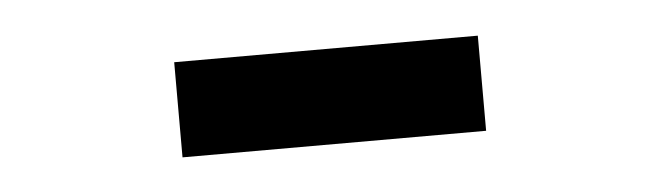

<svg xmlns="http://www.w3.org/2000/svg" viewBox="-25 -775 649 189"><g transform="rotate(-5 300.0 -680.0)"><path d="M150 -633V-727H450V-633Z"/></g></svg>

Font: Iosevka Curly XBdEx
Style: Regular
Weight: 800
Width: 7
Monospace: yes
Designer: Belleve Invis
Foundry: Belleve Invis
Version: Version 11.1.0; ttfautohint (v1.8.3)